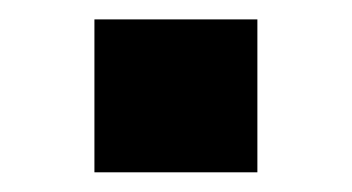

<svg xmlns="http://www.w3.org/2000/svg" viewBox="-20 -175 357 195"><path d="M75.9 0V-155.3H241.4V0Z"/></svg>

Font: Archivo SemiBold SemiExpanded
Style: Regular
Weight: 600
Width: 6
Version: Version 2.001